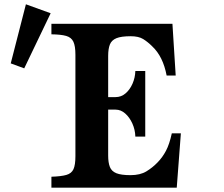

<svg xmlns="http://www.w3.org/2000/svg" viewBox="-20 -870 1040 890"><path d="M214.8 -808.6 92.3 -553.2 29.8 -576.2 100.1 -850.1ZM779.3 -759.8 794.4 -520H752.4Q735.8 -607.9 686 -654.8Q665 -675.8 643.6 -689Q622.1 -702.1 585.9 -702.1Q542 -702.1 519.5 -692.9Q497.1 -683.6 489.3 -663.6Q481.4 -643.6 481.4 -610.8V-419.9H516.1Q541.5 -419.9 561.8 -437Q582 -454.1 594.2 -481.9Q606.4 -509.8 607.4 -541H653.3V-236.8H607.4Q606.4 -269 593.5 -297.6Q580.6 -326.2 560.3 -344Q540 -361.8 516.1 -361.8H481.4V-148.9Q481.4 -116.2 489.3 -96.2Q497.1 -76.2 519.3 -67.1Q541.5 -58.1 585 -58.1Q629.9 -58.1 658.7 -75.7Q687.5 -93.3 710.4 -117.2Q732.9 -140.1 749.3 -170.9Q765.6 -201.7 776.4 -252H818.4L799.3 0H218.3V-50.8Q263.2 -52.2 287.4 -59.1Q311.5 -65.9 320.6 -85.7Q329.6 -105.5 329.6 -146V-616.2Q329.6 -656.7 320.1 -676.8Q310.5 -696.8 286.4 -703.6Q262.2 -710.4 218.3 -710.9V-759.8Z"/></svg>

Font: BIZ UDMincho
Style: Bold
Weight: 700
Monospace: yes
Designer: TypeBank Co., Ltd.
Foundry: Morisawa Inc.
Version: Version 1.06